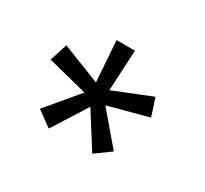

<svg xmlns="http://www.w3.org/2000/svg" viewBox="-70 -770 491 459"><g transform="rotate(30 175.5 -541.0)"><path d="M286.1 -602.1 301.8 -553.7 192.4 -524.4 265.1 -439 223.1 -408.7 163.1 -503.4 103 -408.7 61 -439 133.8 -525.9 24.4 -553.7 40 -602.1 145.5 -560.5 137.7 -672.9H188.5L182.6 -560.5Z"/></g></svg>

Font: Eligible
Style: Regular
Weight: 500
Version: Version 1.1